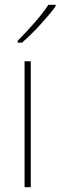

<svg xmlns="http://www.w3.org/2000/svg" viewBox="-20 -785 253 805"><path d="M109 0H83V-528H109ZM213 -758Q187 -723 147.5 -680Q108 -637 72 -606H54V-614Q88 -648 124 -689Q160 -730 183 -765H213Z"/></svg>

Font: Noto Sans Lao UI SemCond Thin
Style: Regular
Weight: 100
Width: 4
Designer: Monotype Design Team
Foundry: Monotype Imaging Inc.
Version: Version 2.000; ttfautohint (v1.8.4.7-5d5b)